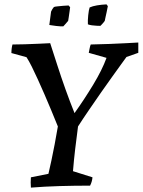

<svg xmlns="http://www.w3.org/2000/svg" viewBox="-20 -848 651 876"><path d="M121 8Q120 -4 120 -15.5Q120 -27 121 -39L201 -55Q207 -81 214.5 -115.5Q222 -150 229.5 -190Q237 -230 244 -271Q229 -308 213.5 -345.5Q198 -383 182.5 -418.5Q167 -454 152.5 -486Q138 -518 125 -544Q112 -570 101 -587L32 -606Q32 -617 33.5 -628Q35 -639 37 -645Q61 -645 93.5 -646Q126 -647 157.5 -648.5Q189 -650 209 -651Q224 -605 241.5 -550.5Q259 -496 279 -440Q299 -384 320 -332Q365 -395 405.5 -462Q446 -529 466 -584L385 -607Q387 -617 389 -627.5Q391 -638 394 -645Q438 -646 480 -647.5Q522 -649 556 -651Q590 -653 611 -654Q611 -642 611 -630.5Q611 -619 611 -607L557 -588Q550 -579 533 -555Q516 -531 492 -498Q468 -465 441 -426Q414 -387 386.5 -347Q359 -307 336 -271Q329 -219 323 -168Q317 -117 313 -67L402 -39Q401 -29 398.5 -20Q396 -11 391 -1Q319 -1 251 1Q183 3 121 8ZM205 -734 213 -795Q215 -800 219 -806.5Q223 -813 226 -816Q231 -818 242.5 -819Q254 -820 268 -821.5Q282 -823 293 -823L300 -815Q299 -806 297 -793Q295 -780 293.5 -768.5Q292 -757 291 -753Q288 -749 280 -740Q272 -731 269 -728Q258 -727 236.5 -729.5Q215 -732 205 -734ZM381 -737Q380 -754 382.5 -778.5Q385 -803 389 -814Q402 -820 422.5 -823.5Q443 -827 466 -828L472 -820Q470 -807 466.5 -792.5Q463 -778 461 -767.5Q459 -757 458 -753Q456 -750 452.5 -745.5Q449 -741 445 -737Q441 -733 438 -730Q432 -730 421.5 -730.5Q411 -731 399.5 -732.5Q388 -734 381 -737Z"/></svg>

Font: Labrada Medium
Style: Italic
Weight: 500
Italic angle: -7°
Designer: Mercedes Jáuregui
Foundry: Omnibus-Type Team
Version: Version 1.000